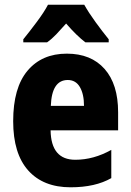

<svg xmlns="http://www.w3.org/2000/svg" viewBox="-20 -786 556 816"><path d="M264 -558Q158 -558 97 -485.5Q36 -413 36 -271Q36 -133 100 -61.5Q164 10 280 10Q385 10 453 -29V-149Q378 -107 300 -107Q197 -107 195 -232H482V-309Q482 -428 424.5 -493Q367 -558 264 -558ZM268 -446Q302 -446 319.5 -416Q337 -386 337 -336H196Q200 -446 268 -446ZM338 -766H184Q168 -735 135 -691Q102 -647 79 -619V-606H180Q200 -620 219 -640Q238 -660 261 -686Q306 -634 343 -606H442V-619Q416 -651 386.5 -691.5Q357 -732 338 -766Z"/></svg>

Font: Noto Sans Display SemiCondensed Extra
Style: Regular
Weight: 800
Width: 4
Designer: Monotype Design Team
Foundry: Monotype Imaging Inc.
Version: Version 1.900